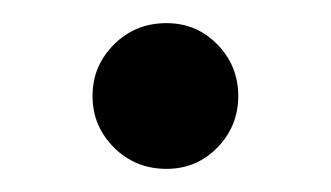

<svg xmlns="http://www.w3.org/2000/svg" viewBox="-20 -132 286 166"><path d="M60 -49Q60 -75 78.5 -93.5Q97 -112 124 -112Q150 -112 168 -93.5Q186 -75 186 -49Q186 -23 168 -4.5Q150 14 124 14Q97 14 78.5 -4.5Q60 -23 60 -49Z"/></svg>

Font: Miriam Libre
Style: Regular
Weight: 400
Designer: Michal Sahar
Foundry: Hagilda
Version: Version 1.001